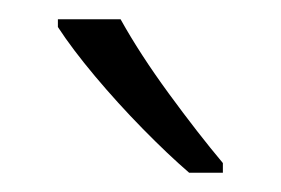

<svg xmlns="http://www.w3.org/2000/svg" viewBox="-20 -785 291 199"><path d="M105 -765Q125 -729 155 -688Q185 -647 211 -616V-606H176Q154 -625 128 -651.5Q102 -678 78.5 -706Q55 -734 40 -757V-765Z"/></svg>

Font: Noto Sans Tamil Condensed Light
Style: Regular
Weight: 300
Width: 3
Designer: Jelle Bosma - Monotype Design Team
Foundry: Monotype Imaging Inc.
Version: Version 2.004; ttfautohint (v1.8.4.7-5d5b)